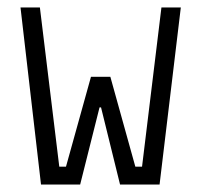

<svg xmlns="http://www.w3.org/2000/svg" viewBox="-20 -495 540 515"><path d="M413 -475H465L408 0H302L251 -207H247L195 0H90L35 -475H87L139 -48H157L224 -289H276L343 -48H361Z"/></svg>

Font: TypoPRO Lekton
Style: Regular
Weight: 400
Monospace: yes
Designer: Paolo Mazzetti, Luciano Perondi, Raffaele Flato, Elena Papassissa, Emilio Macchia, Michela Povoleri, Tobias Seemiller, R
Version: Version 34.000